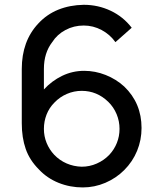

<svg xmlns="http://www.w3.org/2000/svg" viewBox="-20 -786 687 820"><path d="M473 -606Q450 -638.5 414 -657.8Q378 -677 337.5 -677Q295.5 -677 259.8 -658Q224 -639 203 -606Q167.5 -560 167.5 -491.5V-404Q201 -440.5 245.2 -462Q289.5 -483.5 339.5 -483.5Q386.5 -483.5 431.2 -465.8Q476 -448 510.5 -416.5Q584.5 -345.5 584.5 -239.5Q584.5 -188 565.5 -141.8Q546.5 -95.5 510.5 -59.5Q476 -25 429.8 -5.2Q383.5 14.5 333.5 14.5Q279 14.5 230 -5.2Q181 -25 146 -62.5Q106.5 -102 89.8 -150Q73 -198 73 -259.5V-491.5Q73 -610.5 143.5 -685.5Q180 -725 229.2 -744.8Q278.5 -764.5 337.5 -765.5Q399 -765.5 452.8 -740Q506.5 -714.5 542.5 -667.5ZM447 -125Q468 -147.5 479.2 -175.8Q490.5 -204 490.5 -235.5Q490.5 -268.5 478 -298.5Q465.5 -328.5 442.5 -351Q394 -398 329 -398Q296 -398 265.8 -385Q235.5 -372 212.5 -348Q190 -325.5 178.8 -296.5Q167.5 -267.5 167.5 -235.5Q167.5 -204 179 -175.8Q190.5 -147.5 211.5 -125Q234.5 -101 264.5 -88Q294.5 -75 329 -74Q362.5 -74 393.2 -87.5Q424 -101 447 -125Z"/></svg>

Font: Russisch Sans Medium
Style: Regular
Weight: 500
Width: 4
Designer: Michael Sharanda (font) & Cristiano Sobral (main changes)
Foundry: Michael Sharanda
Version: Version 2.00;September 8, 2020;FontCreator 13.0.0.2681 64-bi